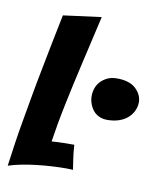

<svg xmlns="http://www.w3.org/2000/svg" viewBox="-83 -802 728 871"><g transform="rotate(10 281.0 -367.0)"><path d="M12 2Q18 -43 26 -98Q34 -153 44.5 -212Q55 -271 65.5 -331Q76 -391 87 -446Q112 -577 140 -713L315 -736Q288 -620 263 -510Q252 -463 241 -412.5Q230 -362 220 -314Q210 -266 202 -221Q194 -176 189 -141Q214 -143 242.5 -143.5Q271 -144 293 -144Q294 -125 296 -106.5Q298 -88 300.5 -73Q303 -58 304.5 -46.5Q306 -35 307 -31Q299 -31 291.5 -31.5Q284 -32 276 -32Q245 -32 210.5 -30Q176 -28 141 -24Q106 -20 72.5 -13.5Q39 -7 12 2ZM420 -281Q399 -281 382 -289Q365 -297 354.5 -310.5Q344 -324 338 -341Q332 -358 332 -375Q332 -394 338 -411.5Q344 -429 356.5 -442.5Q369 -456 387.5 -465Q406 -474 432 -474Q490 -474 519 -446.5Q548 -419 548 -384Q548 -365 539.5 -346Q531 -327 515 -312.5Q499 -298 475 -289.5Q451 -281 420 -281Z"/></g></svg>

Font: Bangers
Style: Regular
Weight: 400
Designer: vernon adams
Foundry: Vernon Adams
Version: Version 2.000